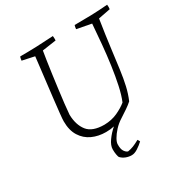

<svg xmlns="http://www.w3.org/2000/svg" viewBox="-193 -796 1097 1149"><g transform="rotate(-30 355.0 -221.0)"><path d="M387 206Q367 206 347.5 198.5Q328 191 314 176Q311 171 308 155.5Q305 140 305 119Q305 92 327.5 60.5Q350 29 380 3Q355 9 323 9Q271 9 228.5 -10.5Q186 -30 160.5 -70.5Q135 -111 135 -173Q135 -187 139 -225.5Q143 -264 149 -315.5Q155 -367 161.5 -421.5Q168 -476 173.5 -522.5Q179 -569 182 -596L98 -614Q99 -621 100 -627.5Q101 -634 104 -640Q165 -640 218 -642Q271 -644 334 -648Q336 -633 335 -617L239 -603Q235 -580 229 -540.5Q223 -501 216.5 -453Q210 -405 203.5 -355Q197 -305 192 -261.5Q187 -218 185 -189Q187 -119 220.5 -76.5Q254 -34 337 -34Q387 -35 427.5 -53.5Q468 -72 496 -95Q513 -135 525.5 -193Q538 -251 547.5 -318.5Q557 -386 563.5 -457Q570 -528 575 -595L475 -614Q476 -629 480 -640Q542 -640 595 -641.5Q648 -643 709 -648Q710 -641 710 -633Q710 -625 709 -617L626 -601Q609 -492 599 -412.5Q589 -333 581 -274Q573 -215 562.5 -169Q552 -123 534 -81Q516 -65 494 -50Q472 -35 444 -17Q415 1 393 25Q371 49 358.5 71Q346 93 346 107Q345 140 356 156Q367 172 379 175Q399 172 418 164.5Q437 157 462 143L471 159Q453 176 430 191Q407 206 387 206Z"/></g></svg>

Font: Labrada Lght
Style: Italic
Weight: 300
Italic angle: -7°
Designer: Mercedes Jáuregui
Foundry: Omnibus-Type Team
Version: Version 1.000; ttfautohint (v1.8.4.7-5d5b)